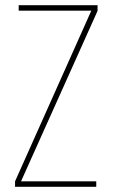

<svg xmlns="http://www.w3.org/2000/svg" viewBox="-20 -720 435 740"><path d="M351 -21V0H38V-21L332 -679H52V-700H356V-678L61 -21Z"/></svg>

Font: TypoPRO Bebas Neue
Style: Regular
Weight: 300
Designer: Ryoichi Tsunekawa
Foundry: Ryoichi Tsunekawa
Version: Version 001.003